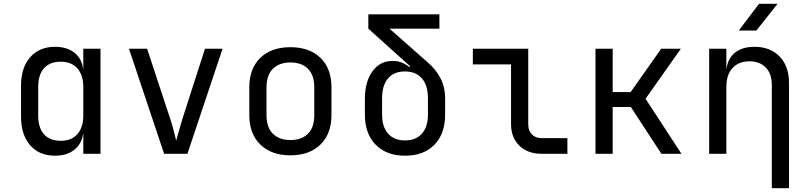

<svg xmlns="http://www.w3.org/2000/svg" viewBox="-20 -805 4240 1005"><path d="M268 10Q185 10 137.5 -45Q90 -100 90 -195V-356Q90 -451 138 -505.5Q186 -560 268 -560Q330 -560 369 -529.5Q408 -499 415 -445H416V-550H506V0H416V-105H415Q408 -52 369 -21Q330 10 268 10ZM298 -68Q354 -68 385 -103Q416 -138 416 -200V-350Q416 -412 385 -447Q354 -482 298 -482Q241 -482 210.5 -448Q180 -414 180 -350V-200Q180 -136 210.5 -102Q241 -68 298 -68Z M839 0 655 -550H750L872 -180Q883 -147 890.5 -116.5Q898 -86 902 -69Q907 -86 915.5 -116.5Q924 -147 934 -180L1053 -550H1145L961 0Z M1500 8Q1400 8 1342.5 -48.5Q1285 -105 1285 -202V-348Q1285 -446 1342.5 -502Q1400 -558 1500 -558Q1600 -558 1657.5 -502Q1715 -446 1715 -349V-202Q1715 -105 1657.5 -48.5Q1600 8 1500 8ZM1500 -72Q1559 -72 1592 -105Q1625 -138 1625 -202V-348Q1625 -412 1592 -445Q1559 -478 1500 -478Q1442 -478 1408.5 -445Q1375 -412 1375 -348V-202Q1375 -138 1408.5 -105Q1442 -72 1500 -72Z M2100 10Q2003 10 1946.5 -47.5Q1890 -105 1890 -205V-288Q1890 -377 1929.5 -431.5Q1969 -486 2034 -486Q2068 -486 2091 -474Q2114 -462 2123 -454L2127 -458L1908 -655V-730H2280V-655H2019L2216 -481Q2263 -441 2286.5 -394Q2310 -347 2310 -291V-205Q2310 -105 2254 -47.5Q2198 10 2100 10ZM2100 -70Q2157 -70 2188.5 -105.5Q2220 -141 2220 -205V-291Q2220 -358 2188.5 -394.5Q2157 -431 2099 -431Q2042 -431 2011 -394.5Q1980 -358 1980 -291V-205Q1980 -141 2011.5 -105.5Q2043 -70 2100 -70Z M2815 0Q2742 0 2698.5 -42.5Q2655 -85 2655 -155V-468H2455V-550H2745V-155Q2745 -121 2764 -101.5Q2783 -82 2815 -82H2950V0Z M3097 0V-550H3187V-323H3281L3441 -550H3544L3359 -288L3547 0H3442L3282 -245H3187V0Z M3692 0V-550H3782V-445H3783Q3790 -500 3828 -530Q3866 -560 3929 -560Q4012 -560 4061 -509Q4110 -458 4110 -370V180H4020V-360Q4020 -419 3988.5 -451.5Q3957 -484 3903 -484Q3847 -484 3814.5 -449Q3782 -414 3782 -350V0ZM3847 -645 3953 -785H4050L3939 -645Z"/></svg>

Font: Liga JetBrainsMono Nerd Font
Style: Regular
Weight: 400
Designer: Philipp Nurullin, Konstantin Bulenkov
Foundry: JetBrains
Version: Version 2.225; ttfautohint (v1.8.3)